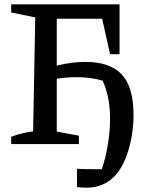

<svg xmlns="http://www.w3.org/2000/svg" viewBox="-20 -670 707 893"><path d="M32 0V-34Q59 -44 84 -50Q109 -56 134 -59L144 -589L32 -612V-650H536V-418H492L455 -583H244V-365Q281 -374 314 -378Q347 -382 377 -382Q492 -382 546.5 -323.5Q601 -265 601 -136Q601 -81 591 -27.5Q581 26 563 69Q508 203 381 203Q360 203 338 200V115Q358 116 377.5 116.5Q397 117 416 117Q425 117 434.5 117Q444 117 453 117Q470 71 481 6.5Q492 -58 492 -118Q492 -172 482.5 -217Q473 -262 457 -295Q430 -303 400.5 -307Q371 -311 336 -311Q291 -311 244 -304V-58L347 -39V0Z"/></svg>

Font: Piazzolla Medium
Style: Regular
Weight: 500
Designer: Juan Pablo del Peral
Foundry: Huerta Tipografica
Version: Version 1.330